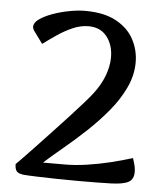

<svg xmlns="http://www.w3.org/2000/svg" viewBox="-52 -754 692 806"><g transform="rotate(5 294.5 -351.0)"><path d="M504.4 -511.2Q504.4 -456.5 479.7 -404.1Q455.1 -351.6 414.8 -303Q374.5 -254.4 327.4 -210.2Q280.3 -166 234.4 -127.9Q188.5 -89.8 153.3 -58.1H245.6Q289.1 -58.1 338.6 -65.4Q388.2 -72.8 437.3 -84.7Q486.3 -96.7 528.3 -109.9Q528.3 -109.9 534.4 -90.1Q540.5 -70.3 540.5 -51.8Q540.5 -21.5 519 -9.5Q497.6 2.4 447 4.2Q396.5 5.9 308.6 5.9Q260.7 5.9 213.6 4.9Q166.5 3.9 130.4 2.7Q94.2 1.5 77.6 0Q55.2 -2.4 47.4 -11.7Q39.6 -21 39.6 -42Q39.6 -41.5 58.6 -61Q77.6 -80.6 108.2 -112.8Q138.7 -145 174.3 -182.9Q210 -220.7 243.9 -257.6Q277.8 -294.4 303.2 -323.2Q328.6 -352.1 338.4 -365.2Q369.1 -404.8 384.3 -445.3Q399.4 -485.8 399.4 -522.9Q399.4 -574.7 372.1 -609.9Q344.7 -645 294.4 -645Q261.2 -645 227.8 -630.4Q194.3 -615.7 163.6 -594.7Q132.8 -573.7 106.4 -554.2L68.4 -606Q62.5 -614.7 62.5 -623Q62.5 -640.1 84 -655.3Q105.5 -670.4 138.7 -682.4Q171.9 -694.3 208.3 -701.2Q244.6 -708 274.4 -708Q355.5 -708 406.2 -679.9Q457 -651.9 480.7 -606.9Q504.4 -562 504.4 -511.2Z"/></g></svg>

Font: Artifika
Style: Regular
Weight: 400
Designer: Yulya Zhdanova, Ivan Petrov | Cyreal.org
Foundry: Cyreal.org
Version: Version 1.102; ttfautohint (v1.8.4.7-5d5b)